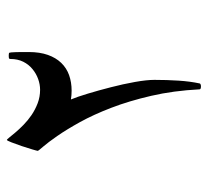

<svg xmlns="http://www.w3.org/2000/svg" viewBox="-43 -472 602 556"><g transform="rotate(-90 258.0 -194.0)"><path d="M385.3 -411.6Q385.3 -379.9 377 -356.4Q368.7 -333 353.8 -317.6Q338.9 -302.2 318.4 -294.9Q297.9 -287.6 273.4 -287.6Q260.7 -287.6 248 -289.6Q255.4 -272 264.9 -240.5Q274.4 -209 283.4 -173.8Q292.5 -138.7 298.6 -104.5Q304.7 -70.3 304.7 -47.9Q304.7 -11.7 302.5 22Q300.3 55.7 294.4 83Q294.4 84.5 292 85.7Q289.6 86.9 286.1 86.9Q277.3 86.9 277.3 83Q273.4 6.8 258.5 -57.1Q243.7 -121.1 223.9 -172.6Q204.1 -224.1 182.4 -263.4Q160.6 -302.7 142.1 -329.3Q123.5 -356 111.3 -370.1Q99.1 -384.3 99.1 -385.3Q99.1 -387.2 103.3 -401.4Q107.4 -415.5 113 -432.1Q118.7 -448.7 123.8 -461.9Q128.9 -475.1 130.9 -475.1Q132.3 -475.1 137.9 -468Q143.6 -460.9 152.6 -450.2Q161.6 -439.5 174.3 -427Q187 -414.6 202.6 -403.8Q218.3 -393.1 236.8 -386Q255.4 -378.9 275.9 -378.9Q291.5 -378.9 307.1 -384.5Q322.8 -390.1 335.9 -400.9Q349.1 -411.6 357.2 -427.7Q365.2 -443.8 365.2 -464.8Q365.2 -468.3 367.2 -469Q369.1 -469.7 376.5 -469.7Q382.3 -469.7 383.3 -467.8Q383.8 -467.3 384.3 -462.2Q384.8 -457 385 -449Q385.3 -440.9 385.3 -431.2Z"/></g></svg>

Font: Accordance
Style: Regular
Weight: 400
Version: Version 1.1 (build May 11, 2018) Miklal Software Solutions, 